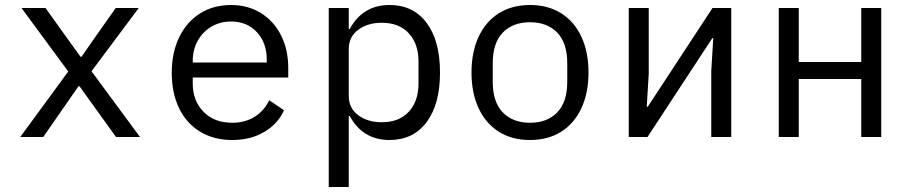

<svg xmlns="http://www.w3.org/2000/svg" viewBox="-20 -548 3640 768"><path d="M61 0 253 -262 66 -516H162L240 -407L302 -321H306L366 -407L443 -516H535L346 -263L540 0H444L357 -121L298 -203H294L237 -121L153 0Z M667 -257Q667 -338 697 -399.5Q727 -461 780.5 -494.5Q834 -528 904 -528Q972 -528 1024 -495.5Q1076 -463 1104.5 -406Q1133 -349 1133 -276V-238H751V-214Q751 -145 794 -101Q837 -57 909 -57Q960 -57 998 -80.5Q1036 -104 1057 -147L1116 -107Q1092 -53 1037.5 -20.5Q983 12 909 12Q836 12 781 -21Q726 -54 696.5 -115Q667 -176 667 -257ZM751 -305V-298H1047V-309Q1047 -377 1007.5 -419.5Q968 -462 904 -462Q861 -462 826 -441.5Q791 -421 771 -385Q751 -349 751 -305Z M1295 -516H1375V-432H1379Q1404 -479 1444 -503.5Q1484 -528 1538 -528Q1633 -528 1686.5 -456.5Q1740 -385 1740 -258Q1740 -131 1686.5 -59.5Q1633 12 1538 12Q1484 12 1444 -12.5Q1404 -37 1379 -84H1375V200H1295ZM1654 -214V-302Q1654 -373 1615 -415Q1576 -457 1507 -457Q1451 -457 1413 -429Q1375 -401 1375 -351V-165Q1375 -115 1413 -87Q1451 -59 1507 -59Q1576 -59 1615 -101Q1654 -143 1654 -214Z M1866 -258Q1866 -340 1894.5 -401Q1923 -462 1975.5 -495Q2028 -528 2100 -528Q2172 -528 2224.5 -495Q2277 -462 2305.5 -401Q2334 -340 2334 -258Q2334 -176 2305.5 -115Q2277 -54 2224.5 -21Q2172 12 2100 12Q2028 12 1975.5 -21Q1923 -54 1894.5 -115Q1866 -176 1866 -258ZM2249 -221V-295Q2249 -376 2209 -417.5Q2169 -459 2100 -459Q2031 -459 1991 -417.5Q1951 -376 1951 -295V-221Q1951 -140 1991 -98.5Q2031 -57 2100 -57Q2169 -57 2209 -98.5Q2249 -140 2249 -221Z M2495 -516H2575V-253L2567 -121H2571L2830 -516H2905V0H2825V-263L2833 -395H2829L2570 0H2495Z M3095 -516H3175V-300H3425V-516H3505V0H3425V-232H3175V0H3095Z"/></svg>

Font: iA Writer Mono V
Style: Regular
Weight: 400
Designer: Mike Abbink, Paul van der Laan, Pieter van Rosmalen
Foundry: Bold Monday
Version: Version 2.000